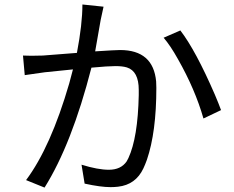

<svg xmlns="http://www.w3.org/2000/svg" viewBox="-20 -807 1040 852"><path d="M345.7 -787.1 439.5 -777.3Q432.6 -746.1 426.8 -718.8Q408.2 -609.4 402.3 -579.1Q494.1 -585 512.7 -585Q660.2 -585 672.9 -445.3Q673.8 -431.6 673.8 -417Q673.8 -220.7 631.8 -97.7Q624 -76.2 616.2 -59.6Q582 12.7 503.9 21.5Q488.3 23.4 470.7 23.4Q426.8 23.4 355.5 7.8L341.8 -76.2Q414.1 -53.7 462.9 -53.7Q516.6 -53.7 542 -90.8Q545.9 -98.6 549.8 -105.5Q591.8 -196.3 595.7 -384.8Q595.7 -397.5 595.7 -408.2Q595.7 -491.2 543 -507.8Q523.4 -513.7 492.2 -513.7Q460 -513.7 385.7 -506.8Q298.8 -168 177.7 25.4L95.7 -7.8Q205.1 -154.3 287.1 -436.5Q295.9 -468.8 303.7 -499Q223.6 -491.2 178.7 -486.3Q157.2 -483.4 89.8 -473.6L82 -560.5Q112.3 -558.6 169.9 -560.5Q184.6 -561.5 321.3 -572.3Q345.7 -700.2 345.7 -787.1ZM706.1 -639.6 780.3 -671.9Q848.6 -583 933.6 -386.7Q950.2 -347.7 960.9 -318.4L882.8 -281.2Q845.7 -411.1 769.5 -544.9Q736.3 -604.5 706.1 -639.6Z"/></svg>

Font: Taipei Sans TC Beta
Style: Regular
Weight: 400
Designer: JT Foundry
Foundry: JT Foundry
Version: Version 1.000